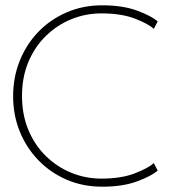

<svg xmlns="http://www.w3.org/2000/svg" viewBox="-20 -692 661 724"><path d="M362.5 -18.5Q437.5 -18.5 488.8 -38.5Q540 -58.5 560 -77L574.5 -49Q553 -29 498.2 -8.5Q443.5 12 365.5 12Q292.5 12 231.2 -14.5Q170 -41 124.8 -87.8Q79.5 -134.5 54.5 -196.2Q29.5 -258 29.5 -329Q29.5 -400 54.2 -462.2Q79 -524.5 124.2 -571.5Q169.5 -618.5 231 -645.2Q292.5 -672 365.5 -672Q443.5 -672 498.2 -651.5Q553 -631 574.5 -611L560 -583Q540 -602 488.8 -621.8Q437.5 -641.5 362.5 -641.5Q302.5 -641.5 248.8 -619.5Q195 -597.5 153 -556.5Q111 -515.5 87 -458.2Q63 -401 63 -330.5Q63 -259.5 87 -202Q111 -144.5 153 -103.5Q195 -62.5 248.8 -40.5Q302.5 -18.5 362.5 -18.5Z"/></svg>

Font: League Spartan Thin Thin
Style: Regular
Weight: 250
Version: Version 2.002